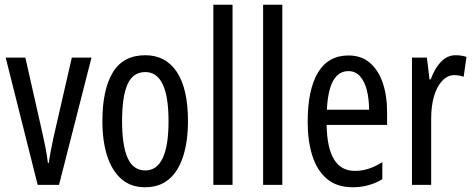

<svg xmlns="http://www.w3.org/2000/svg" viewBox="-20 -780 1997 810"><path d="M139 0 4 -537H87L159 -218Q166 -188 172 -157Q178 -126 182 -93H186Q188 -110 193 -137Q198 -164 205 -197L283 -537H366L229 0Z M773 -269Q773 -186 753.5 -123Q734 -60 694 -25Q654 10 591 10Q532 10 492 -25Q452 -60 432 -122.5Q412 -185 412 -269Q412 -402 456 -474.5Q500 -547 593 -547Q679 -547 726 -476.5Q773 -406 773 -269ZM495 -269Q495 -166 518.5 -113.5Q542 -61 593 -61Q691 -61 691 -269Q691 -476 593 -476Q541 -476 518 -424.5Q495 -373 495 -269Z M961 0H880V-760H961Z M1171 0H1090V-760H1171Z M1450 -546Q1505 -546 1541 -514.5Q1577 -483 1595 -429.5Q1613 -376 1613 -309V-253H1358Q1361 -59 1477 -59Q1506 -59 1534.5 -68Q1563 -77 1593 -96V-24Q1537 10 1468 10Q1400 10 1358 -26.5Q1316 -63 1297 -125Q1278 -187 1278 -265Q1278 -402 1321.5 -474Q1365 -546 1450 -546ZM1450 -480Q1409 -480 1386 -440Q1363 -400 1359 -317H1537Q1537 -361 1528 -398Q1519 -435 1499.5 -457.5Q1480 -480 1450 -480Z M1902 -547Q1926 -547 1948 -540L1936 -456Q1919 -463 1896 -463Q1868 -463 1845.5 -439Q1823 -415 1811 -374Q1799 -333 1799 -280V0H1718V-537H1781L1792 -445H1797Q1814 -492 1840.5 -519.5Q1867 -547 1902 -547Z"/></svg>

Font: Noto Sans Myanmar ExtraCondensed
Style: Regular
Weight: 400
Width: 2
Designer: Monotype Design Team
Foundry: Monotype Imaging Inc.
Version: Version 2.107; ttfautohint (v1.8.4.7-5d5b)